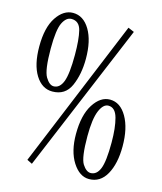

<svg xmlns="http://www.w3.org/2000/svg" viewBox="-104 -769 709 839"><g transform="rotate(15 250.0 -349.0)"><path d="M123 -664.1Q99.6 -664.1 84 -632.8Q68.4 -601.6 68.4 -515.6Q68.4 -418 85.9 -388.7Q103.5 -359.4 123 -359.4Q150.4 -359.4 164.1 -394.5Q177.7 -429.7 177.7 -515.6Q177.7 -585.9 168 -625Q158.2 -664.1 123 -664.1ZM228.5 -511.7Q228.5 -441.4 205.1 -388.7Q181.6 -335.9 123 -335.9Q76.2 -335.9 46.9 -382.8Q17.6 -429.7 17.6 -511.7Q17.6 -597.7 48.8 -644.5Q80.1 -691.4 123 -691.4Q169.9 -691.4 199.2 -642.6Q228.5 -593.8 228.5 -511.7ZM431.6 -187.5Q431.6 -253.9 419.9 -296.9Q408.2 -339.8 377 -339.8Q353.5 -339.8 337.9 -302.7Q322.3 -265.6 322.3 -187.5Q322.3 -89.8 339.8 -62.5Q357.4 -35.2 377 -35.2Q404.3 -35.2 418 -68.4Q431.6 -101.6 431.6 -187.5ZM482.4 -183.6Q482.4 -105.5 455.1 -56.6Q427.7 -7.8 377 -7.8Q334 -7.8 302.7 -56.6Q271.5 -105.5 271.5 -183.6Q271.5 -269.5 302.7 -318.4Q334 -367.2 377 -367.2Q423.8 -367.2 453.1 -316.4Q482.4 -265.6 482.4 -183.6ZM400.4 -679.7 119.1 -7.8 95.7 -19.5 373 -691.4Z"/></g></svg>

Font: BabelStone Khitan Small Seal
Style: Regular
Weight: 400
Designer: Andrew West
Foundry: BabelStone
Version: Version 13.000